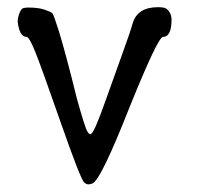

<svg xmlns="http://www.w3.org/2000/svg" viewBox="-20 -504 541 524"><path d="M52.7 -403.3Q33.2 -403.3 28.3 -444.3Q28.3 -456.1 33.2 -468.3Q38.1 -480.5 43.9 -481.9Q49.8 -483.4 57.6 -483.4Q85 -483.4 102.1 -477.5Q119.1 -471.7 123 -467.8Q127 -462.9 141.6 -416Q161.1 -351.6 189.5 -236.3Q211.9 -155.3 218.8 -144.5Q225.6 -133.8 229.5 -139.6Q238.3 -145.5 267.1 -226.6Q295.9 -307.6 315.9 -362.8Q335.9 -418 341.8 -439.5Q354.5 -484.4 411.1 -484.4Q427.7 -484.4 433.6 -480.5Q447.3 -470.7 448.2 -451.2Q448.2 -403.3 424.8 -403.3Q411.1 -403.3 333 -210Q256.8 -16.6 233.4 -3.9Q228.5 -1 222.7 -1Q216.8 0 210 -5.9Q200.2 -13.7 146 -168.9Q91.8 -324.2 75.7 -363.8Q59.6 -403.3 52.7 -403.3Z"/></svg>

Font: Semi-Sweet
Style: Book
Weight: 400
Designer: Walter E Stewart
Version: 0.5